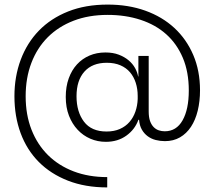

<svg xmlns="http://www.w3.org/2000/svg" viewBox="-20 -683 935 838"><path d="M442 -64Q406 -64 374.5 -77.5Q343 -91 319 -116.5Q295 -142 281 -178Q267 -214 267 -260Q267 -305 280 -341Q293 -377 316 -402Q339 -427 370.5 -440.5Q402 -454 440 -454Q473 -454 498 -444.5Q523 -435 541 -420Q559 -405 569.5 -386Q580 -367 583 -348L584 -351V-439H629V-197Q629 -171 635 -154.5Q641 -138 651 -128Q661 -118 673.5 -114Q686 -110 699 -110Q750 -110 777 -158Q804 -206 804 -288Q804 -369 778 -430.5Q752 -492 705.5 -533.5Q659 -575 593.5 -596.5Q528 -618 450 -618Q367 -618 301 -592.5Q235 -567 188.5 -520.5Q142 -474 117 -408.5Q92 -343 92 -263Q92 -182 117.5 -117Q143 -52 189.5 -6Q236 40 301.5 65Q367 90 448 90V135Q352 135 276.5 105.5Q201 76 149 23.5Q97 -29 70 -102Q43 -175 43 -263Q43 -349 70.5 -422.5Q98 -496 150 -549.5Q202 -603 277.5 -633Q353 -663 450 -663Q540 -663 614 -636.5Q688 -610 741 -561Q794 -512 823.5 -443Q853 -374 853 -289Q853 -241 843 -200Q833 -159 813.5 -129.5Q794 -100 765.5 -83.5Q737 -67 700 -67Q679 -67 659.5 -72Q640 -77 624.5 -88.5Q609 -100 599 -117.5Q589 -135 587 -160H584Q569 -118 531.5 -91Q494 -64 442 -64ZM445 -109Q478 -109 503 -120Q528 -131 545 -150.5Q562 -170 571 -196Q580 -222 581 -251V-264Q581 -295 572.5 -321.5Q564 -348 547.5 -367.5Q531 -387 505.5 -398Q480 -409 446 -409Q383 -409 348.5 -370.5Q314 -332 314 -263Q314 -195 346.5 -152Q379 -109 445 -109Z"/></svg>

Font: Tilda Sans Light
Style: Regular
Weight: 300
Designer: ParaType Ltd
Foundry: ParaType Ltd
Version: Version 1.009